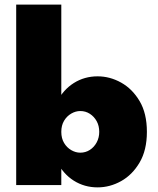

<svg xmlns="http://www.w3.org/2000/svg" viewBox="-20 -800 685 830"><path d="M245 -780H50V0H245ZM615 -230Q615 -310 583.5 -363Q552 -416 503.5 -443Q455 -470 402 -470Q345 -470 299 -441Q253 -412 226 -358.5Q199 -305 199 -230Q199 -156 226 -102Q253 -48 299 -19Q345 10 402 10Q455 10 503.5 -17Q552 -44 583.5 -97.5Q615 -151 615 -230ZM409 -230Q409 -205 398 -184.5Q387 -164 368.5 -152Q350 -140 327 -140Q307 -140 288 -151Q269 -162 257 -182Q245 -202 245 -230Q245 -258 257 -278Q269 -298 288 -309Q307 -320 327 -320Q350 -320 368.5 -308Q387 -296 398 -276Q409 -256 409 -230Z"/></svg>

Font: Jost Black
Style: Regular
Weight: 900
Version: Version 3.710